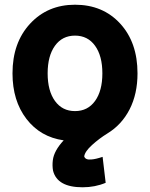

<svg xmlns="http://www.w3.org/2000/svg" viewBox="-20 -572 636 814"><path d="M435 -6Q401 15 370.5 42.5Q340 70 337 91Q342 107 368 104Q385 103 415 93L428 203Q383 222 330 222Q223 222 205 152Q201 131 204 107Q209 67 250 23Q151 9 92 -68Q33 -145 33 -261Q33 -391 107.5 -471.5Q182 -552 298 -552Q416 -552 489.5 -472Q563 -392 563 -261Q563 -174 529.5 -108.5Q496 -43 435 -6ZM383 -144Q414 -187 414 -261Q414 -335 383 -378Q352 -421 298 -421Q244 -421 213 -378Q182 -335 182 -261Q182 -187 213 -144Q244 -101 298 -101Q352 -101 383 -144Z"/></svg>

Font: Repo
Style: Bold
Weight: 700
Designer: Stefan Peev
Foundry: Context Ltd
Version: Version 001.000